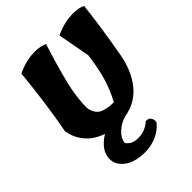

<svg xmlns="http://www.w3.org/2000/svg" viewBox="-281 -913 1329 1329"><g transform="rotate(-45 383.0 -248.5)"><path d="M674 -765Q730 -765 766 -747Q745 -558 704 -329Q679 -194 609.5 -109.5Q540 -25 428 -6Q376 8 337 44.5Q298 81 294 122Q321 165 386.5 165Q452 165 503 119Q529 116 541.5 132Q554 148 552 175Q519 219 464.5 243.5Q410 268 350 268Q252 268 196.5 227Q141 186 141 127Q141 44 242 -19Q165 -44 117.5 -99.5Q70 -155 59 -228Q101 -446 128 -723Q215 -765 301 -765Q356 -765 393 -747Q310 -485 291 -364Q275 -249 284 -215Q298 -169 328 -152Q371 -130 440 -130Q483 -210 506.5 -290.5Q530 -371 545 -485L501 -723Q588 -765 674 -765Z"/></g></svg>

Font: Tillana ExtraBold
Style: Regular
Weight: 800
Designer: Lipi Raval (Devanagari, Latin), Jonny Pinhorn (Latin)
Foundry: Indian Type Foundry
Version: Version 2.003;PS 1.0;hotconv 1.0.79;makeotf.lib2.5.61930; tt